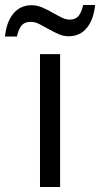

<svg xmlns="http://www.w3.org/2000/svg" viewBox="-75 -753 403 773"><path d="M167 0H86V-535H167ZM201 -607Q180 -607 160 -616Q140 -625 120.5 -636Q101 -647 83.5 -656Q66 -665 49 -665Q24 -665 12 -650.5Q0 -636 -7 -606H-55Q-49 -665 -21 -698.5Q7 -732 52 -732Q74 -732 95 -723Q116 -714 135 -703Q154 -692 172 -683Q190 -674 205 -674Q229 -674 241 -688.5Q253 -703 260 -733H308Q302 -674 274.5 -640.5Q247 -607 201 -607Z"/></svg>

Font: Stephens Clock
Style: Regular
Weight: 400
Designer: Peter Wiegel (catfonts.de) with slight modifications by DT1.org
Version: Version 0.9.1